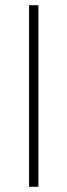

<svg xmlns="http://www.w3.org/2000/svg" viewBox="-20 -720 260 740"><path d="M92 0V-700H128V0Z"/></svg>

Font: Cairo Play ExtraLight
Style: Regular
Weight: 250
Version: Version 3.119